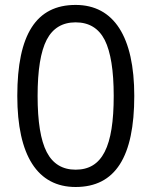

<svg xmlns="http://www.w3.org/2000/svg" viewBox="-20 -745 612 775"><path d="M522 -357.9C522 -596.2 439.9 -725.1 285.2 -725.1C126.5 -725.1 49.8 -606.4 49.8 -357.9C49.8 -117.2 131.3 9.8 285.2 9.8C445.3 9.8 522 -111.3 522 -357.9ZM131.8 -357.9C131.8 -461.9 144 -537.1 168.5 -584.5C192.9 -631.3 231.9 -654.8 285.2 -654.8C339.4 -654.8 378.4 -630.9 402.8 -583.5C426.8 -535.6 439 -460.4 439 -357.9C439 -152.8 393.1 -60.1 285.2 -60.1C231.9 -60.1 192.9 -84 168.5 -131.3C144 -178.7 131.8 -253.9 131.8 -357.9Z"/></svg>

Font: Sahel
Style: Regular
Weight: 400
Foundry: Saber Rastikerdar (saber.rastikerdar@gmail.com)
Version: Version 3.4.0